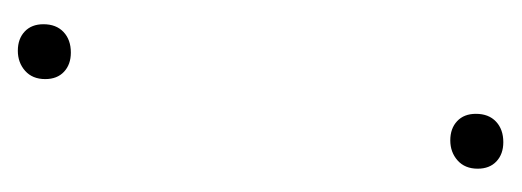

<svg xmlns="http://www.w3.org/2000/svg" viewBox="-200 -364 571 210"><g transform="rotate(-90 85.0 -258.5)"><path d="M35 7Q22 7 14 -0.5Q6 -8 6 -21Q6 -35 15 -43Q24 -51 37 -51Q50 -51 58 -43.5Q66 -36 66 -23Q66 -9 57.5 -1Q49 7 35 7ZM133 -466Q120 -466 112 -473.5Q104 -481 104 -494Q104 -508 113 -516Q122 -524 135 -524Q148 -524 156 -516.5Q164 -509 164 -496Q164 -482 155.5 -474Q147 -466 133 -466Z"/></g></svg>

Font: Mona Sans
Style: Italic
Weight: 200
Italic angle: -11.6951°
Designer: Deni Anggara
Foundry: GitHub
Version: Version 2.000